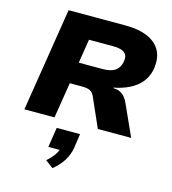

<svg xmlns="http://www.w3.org/2000/svg" viewBox="-144 -821 1131 1263"><g transform="rotate(15 422.0 -189.5)"><path d="M53 0 165 -705H552Q646 -705 707.5 -677Q769 -649 794.5 -596.5Q820 -544 805 -466Q793 -416 762 -380.5Q731 -345 684.5 -322.5Q638 -300 580 -289L585 -286L611 -283Q631 -277 648.5 -263Q666 -249 682 -217L780 0H553L463 -204Q456 -218 446 -226.5Q436 -235 421 -239Q406 -243 382 -243H297L258 0ZM319 -389H479Q537 -389 566 -409Q595 -429 603 -469Q612 -511 589.5 -531.5Q567 -552 510 -552H345ZM331 326 278 286Q312 257 331 227.5Q350 198 353 175L382 198H269L290 63H449L435 160Q427 207 401.5 248.5Q376 290 331 326Z"/></g></svg>

Font: Nunito Sans 7pt SemiExpanded Black
Style: Italic
Weight: 900
Width: 6
Italic angle: -9°
Designer: Vernon Adams
Foundry: Vernon Adams
Version: Version 3.101;gftools[0.9.27]